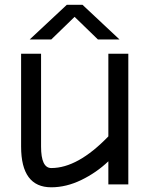

<svg xmlns="http://www.w3.org/2000/svg" viewBox="-20 -776 644 808"><path d="M195.8 -68.8Q307.6 -68.8 436 -202.1V-549.8H520V0H436V-97.2Q385.7 -49.3 322.3 -18.6Q258.8 12.2 195.8 12.2Q68.8 12.2 68.8 -159.2V-549.8H152.8V-159.2Q152.8 -68.8 195.8 -68.8ZM261.2 -755.9H327.1L482.9 -609.9H392.1L293.9 -705.1L195.8 -609.9H105Z"/></svg>

Font: Junction Regular
Style: Regular
Weight: 500
Designer: Caroline Hadilaksono
Foundry: Caroline Hadilaksono
Version: Version 1.056